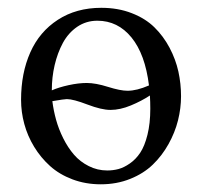

<svg xmlns="http://www.w3.org/2000/svg" viewBox="-20 -462 520 494"><path d="M34.2 -205.1Q34.2 -273.9 57.9 -327.1Q81.5 -380.4 128.9 -411.1Q176.3 -441.9 240.7 -441.9Q283.7 -441.9 318.8 -428.2Q354 -414.6 377.2 -391.8Q400.4 -369.1 416.3 -339.1Q432.1 -309.1 439 -277.8Q445.8 -246.6 445.8 -214.4Q445.8 -183.6 438 -152.3Q430.2 -121.1 413.6 -91.3Q397 -61.5 373.3 -38.6Q349.6 -15.6 314.9 -1.7Q280.3 12.2 239.3 12.2Q200.2 12.2 166.5 -0.5Q132.8 -13.2 108.9 -34.7Q85 -56.2 67.9 -84.2Q50.8 -112.3 42.5 -143.1Q34.2 -173.8 34.2 -205.1ZM363.3 -242.2Q353.5 -322.3 318.4 -365.5Q283.2 -408.7 230.5 -408.7Q201.7 -408.7 178.7 -393.1Q155.8 -377.4 141.8 -351.6Q127.9 -325.7 120.6 -294.4Q113.3 -263.2 113.3 -229.5Q130.9 -237.3 156.5 -242.9Q182.1 -248.5 203.1 -248.5Q226.1 -248.5 257.8 -238.5Q289.6 -228.5 308.1 -228.5Q332 -228.5 363.3 -242.2ZM365.7 -216.3Q344.2 -202.1 316.7 -190.7Q289.1 -179.2 264.2 -179.2Q241.2 -179.2 204.8 -193.1Q168.5 -207 151.9 -207Q145.5 -207 114.7 -201.7Q117.7 -177.7 124.3 -153.8Q130.9 -129.9 142.8 -106Q154.8 -82 170.4 -64Q186 -45.9 208.3 -34.7Q230.5 -23.4 255.9 -23.4Q271 -23.4 284.9 -27.1Q298.8 -30.8 314.2 -41.5Q329.6 -52.2 340.8 -69.1Q352.1 -85.9 359.4 -115.2Q366.7 -144.5 366.7 -182.1Q366.7 -199.7 365.7 -216.3Z"/></svg>

Font: Libertinage
Style: l
Weight: 400
Designer: OSP
Foundry: OSP
Version: Version 1.0; 2008; OFL relea